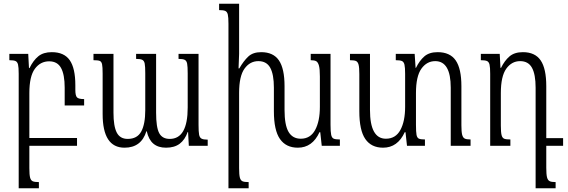

<svg xmlns="http://www.w3.org/2000/svg" viewBox="-20 -780 3038 1027"><path d="M326 -216V-311Q326 -381 306.5 -416.5Q287 -452 243 -452Q196 -452 166.5 -412Q137 -372 137 -282V-42H392V0H137V119Q137 155 141 170Q145 185 155 189.5Q165 194 188 194V227H80V-385Q80 -420 76.5 -434.5Q73 -449 63 -453.5Q53 -458 30 -458V-492H131L135 -416H138Q158 -457 185 -479Q212 -501 257 -501Q323 -501 353 -458Q383 -415 383 -324V-299Q383 -268 392 -259Q401 -250 430 -250V-216Z M1042 -492V-112Q1042 -75 1045 -59.5Q1048 -44 1058 -38.5Q1068 -33 1091 -33V0H990L986 -74H984Q969 -32 941 -11Q913 10 868 10Q826 10 800.5 -11.5Q775 -33 765 -78H763Q736 10 646 10Q529 10 529 -170V-386Q529 -422 526 -436Q523 -450 514 -454Q505 -458 480 -458V-492H587V-177Q587 -105 604.5 -71Q622 -37 663 -37Q714 -37 735.5 -76.5Q757 -116 757 -191V-388Q757 -425 754 -440Q751 -455 741 -460Q731 -465 708 -465V-492H815V-177Q815 -99 831.5 -68Q848 -37 888 -37Q984 -37 984 -205V-387Q984 -424 981 -439.5Q978 -455 968 -460Q958 -465 935 -465V-492Z M1798 -34V0H1701L1693 -73H1689Q1651 10 1573 10Q1510 10 1477.5 -36.5Q1445 -83 1445 -185V-311Q1445 -382 1425.5 -417.5Q1406 -453 1362 -453Q1317 -453 1288 -413Q1259 -373 1259 -283V119Q1259 155 1263 170Q1267 185 1277 189.5Q1287 194 1310 194V227H1202V-653Q1202 -688 1198.5 -702.5Q1195 -717 1185 -721.5Q1175 -726 1152 -726V-760H1259V-492Q1259 -477 1256 -414H1260Q1283 -454 1308 -477.5Q1333 -501 1377 -501Q1442 -501 1472 -457Q1502 -413 1502 -319V-192Q1502 -111 1523.5 -74.5Q1545 -38 1589 -38Q1640 -38 1665.5 -84.5Q1691 -131 1691 -209V-371Q1691 -411 1686 -429Q1681 -447 1671.5 -452.5Q1662 -458 1642 -458V-492H1748V-112Q1748 -74 1751.5 -58.5Q1755 -43 1764.5 -38.5Q1774 -34 1798 -34Z M2497 -34V0H2391V-311Q2391 -453 2308 -453Q2263 -453 2234 -412.5Q2205 -372 2205 -282V-112Q2205 -74 2208 -58.5Q2211 -43 2220.5 -38.5Q2230 -34 2253 -34V0H2157L2149 -73H2145Q2107 10 2029 10Q1966 10 1934 -36.5Q1902 -83 1902 -185V-384Q1902 -419 1898 -434Q1894 -449 1884.5 -453.5Q1875 -458 1852 -458V-492H1959V-192Q1959 -38 2044 -38Q2096 -38 2121.5 -84.5Q2147 -131 2147 -209V-385Q2147 -419 2143.5 -434Q2140 -449 2130 -453.5Q2120 -458 2097 -458V-492H2198L2203 -417H2205Q2224 -456 2250 -478.5Q2276 -501 2321 -501Q2387 -501 2417.5 -457Q2448 -413 2448 -319V-110Q2448 -75 2452 -59.5Q2456 -44 2465.5 -39Q2475 -34 2497 -34Z M2902 0V117Q2902 153 2906 168.5Q2910 184 2920 189Q2930 194 2952 194V227H2845V-311Q2845 -382 2825.5 -417.5Q2806 -453 2762 -453Q2717 -453 2688 -412.5Q2659 -372 2659 -282V-108Q2659 -72 2663 -57Q2667 -42 2677 -38Q2687 -34 2710 -34V0H2602V-385Q2602 -420 2598.5 -434.5Q2595 -449 2585 -453.5Q2575 -458 2552 -458V-492H2653L2657 -417H2660Q2679 -456 2705.5 -478.5Q2732 -501 2777 -501Q2842 -501 2872 -457Q2902 -413 2902 -319V-41H2992V0Z"/></svg>

Font: Noto Serif Armenian Light Cond
Style: Regular
Weight: 300
Width: 3
Designer: Monotype Design team
Foundry: Monotype Imaging Inc.
Version: Version 1.000